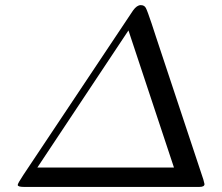

<svg xmlns="http://www.w3.org/2000/svg" viewBox="-20 -736 873 756"><path d="M49.8 -7.8Q49.8 -13.7 71.8 -46.9L503.9 -694.8Q519 -715.8 534.2 -715.8Q548.3 -715.8 554.2 -704.8Q560.1 -693.8 577.1 -643.1Q586.9 -612.3 594.2 -590.8L780.8 -28.8Q784.7 -12.7 785.2 -11.2Q785.2 0 765.1 0H74.2Q49.8 0 49.8 -7.8ZM127 -76.2H665L485.8 -616.2Z"/></svg>

Font: CMU Serif Extra
Style: RomanSlanted
Weight: 500
Italic angle: -9.46001°
Version: Version 0.7.0